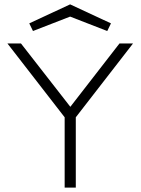

<svg xmlns="http://www.w3.org/2000/svg" viewBox="-20 -859 644 879"><path d="M276 0V-322L14 -660H76L302 -370L527 -660H589L327 -322V0ZM301 -839 488 -752 471 -717 301 -783 131 -717 114 -752Z"/></svg>

Font: Lil Grotesk Light
Style: Regular
Weight: 300
Designer: Bastien Sozeau
Foundry: NBR — Bastien Sozeau
Version: Version 3.003; ttfautohint (v1.8.4.7-5d5b);gftools[0.9.33]